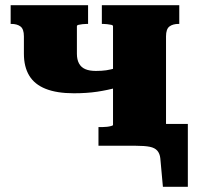

<svg xmlns="http://www.w3.org/2000/svg" viewBox="-20 -561 761 739"><path d="M415 -80V-460Q415 -464 408 -465.5Q401 -467 392 -468Q383 -469 376 -469H372V-541H670V-469H668Q645 -469 632 -459Q619 -449 619 -421V0H359V-72H376Q383 -72 392 -73Q401 -74 408 -76Q415 -78 415 -80ZM72 -354V-421Q72 -449 59 -459Q46 -469 23 -469H21V-541H319V-469H315Q307 -469 298 -468Q289 -467 282.5 -465.5Q276 -464 276 -460V-354Q276 -332 284 -317Q292 -302 308 -295Q324 -288 349 -288Q372 -288 389 -290.5Q406 -293 430 -300V-224Q394 -214 354 -208Q314 -202 264 -202Q199 -202 156 -219Q113 -236 92.5 -270Q72 -304 72 -354ZM453 0V-84H703V158H607L597 48Q595 30 585.5 19Q576 8 556.5 4Q537 0 502 0Z"/></svg>

Font: Roboto Serif ExtraBold
Style: Regular
Weight: 800
Designer: Greg Gazdowicz
Foundry: Commercial Type
Version: Version 1.008